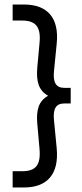

<svg xmlns="http://www.w3.org/2000/svg" viewBox="-20 -734 363 850"><path d="M86 96C189 96 242 37 231 -78L219 -202C214 -253 228 -276 265 -276H293V-345H265C228 -345 214 -369 219 -419L231 -540C243 -656 189 -714 86 -714H36V-643H78C138 -643 162 -615 155 -544L145 -434C140 -373 151 -334 193 -310C151 -287 140 -247 145 -187L155 -74C161 -3 138 24 78 24H36V96Z"/></svg>

Font: MV Cash
Style: Regular
Weight: 400
Designer: Rodrigo Fuenzalida
Foundry: fragTYPE
Version: Version 1.100;Glyphs 3.1.2 (3151)